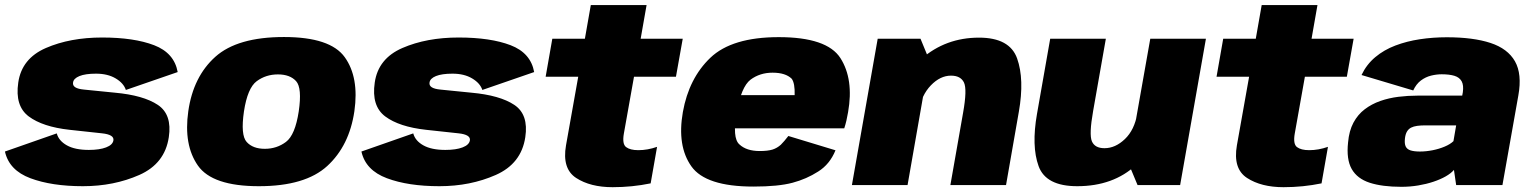

<svg xmlns="http://www.w3.org/2000/svg" viewBox="-23 -750 6208 778"><path d="M313 4.5Q438.5 4.5 541.8 -41.2Q645 -87 661 -194Q675 -286 616.5 -325Q558 -364 442 -374.5Q365.5 -382.5 317.2 -387Q269 -391.5 273 -415.5Q275 -432 299 -441.8Q323 -451.5 366 -451.5Q413.5 -451.5 445.8 -432.2Q478 -413 487 -385.5L697 -458Q683 -535.5 601.5 -566.8Q520 -598 391 -598Q261 -598 163 -555.5Q65 -513 51 -415.5Q37 -320.5 93.5 -278.2Q150 -236 259 -224Q339.5 -215 390 -209.8Q440.5 -204.5 436.5 -181Q433.5 -163 407 -152.8Q380.5 -142.5 337 -142.5Q281 -142.5 248 -161Q215 -179.5 207 -209.5L-3 -136Q14 -60 100.2 -27.8Q186.5 4.5 313 4.5Z M1026 4.5Q1214 4.5 1303.2 -77.5Q1392.5 -159.5 1413 -299.5Q1432.5 -436.5 1374 -518.2Q1315.5 -600 1127.5 -600Q939 -600 849.5 -519.8Q760 -439.5 740 -299.5Q720.5 -162.5 779 -79Q837.5 4.5 1026 4.5ZM1050 -147Q1001.5 -147 976.5 -174.8Q951.5 -202.5 965.5 -298.5Q980 -393.5 1017.2 -421Q1054.5 -448.5 1103 -448.5Q1152 -448.5 1176.8 -421.2Q1201.5 -394 1187.5 -298.5Q1173 -203 1135.8 -175Q1098.5 -147 1050 -147Z M1757.5 4.5Q1883 4.5 1986.2 -41.2Q2089.5 -87 2105.5 -194Q2119.5 -286 2061 -325Q2002.5 -364 1886.5 -374.5Q1810 -382.5 1761.8 -387Q1713.5 -391.5 1717.5 -415.5Q1719.5 -432 1743.5 -441.8Q1767.5 -451.5 1810.5 -451.5Q1858 -451.5 1890.2 -432.2Q1922.5 -413 1931.5 -385.5L2141.5 -458Q2127.5 -535.5 2046 -566.8Q1964.5 -598 1835.5 -598Q1705.5 -598 1607.5 -555.5Q1509.5 -513 1495.5 -415.5Q1481.5 -320.5 1538 -278.2Q1594.5 -236 1703.5 -224Q1784 -215 1834.5 -209.8Q1885 -204.5 1881 -181Q1878 -163 1851.5 -152.8Q1825 -142.5 1781.5 -142.5Q1725.5 -142.5 1692.5 -161Q1659.5 -179.5 1651.5 -209.5L1441.5 -136Q1458.5 -60 1544.8 -27.8Q1631 4.5 1757.5 4.5Z M2459.5 8.5Q2538.5 8.5 2613.5 -7L2639.5 -155Q2601 -141.5 2563.5 -141.5Q2530.5 -141.5 2514 -154Q2497.5 -166.5 2505 -209L2546 -439H2716L2743.5 -593H2573L2597 -729.5H2371L2347 -593H2215L2188 -439H2320L2270.5 -161Q2254 -66.5 2311.5 -29Q2369 8.5 2459.5 8.5Z M3030 6 3055.5 -138Q3001.5 -138 2973 -165Q2943.5 -191 2962.5 -295.5Q2980.5 -398 3018 -427Q3056 -455.5 3107.5 -455.5Q3160 -455.5 3185 -431Q3198.5 -413 3197 -364.5H2955.5L2932 -230H3398Q3407.5 -259 3413.5 -295.5Q3437 -429 3382.5 -514.5Q3328 -599.5 3132.5 -599.5Q2943 -599.5 2855.5 -516Q2768.5 -433 2744 -296Q2720 -158.5 2778.5 -76Q2836.5 6 3030 6ZM3055.5 -138 3030 6Q3131 6 3188.5 -9.5Q3245 -24.5 3292.5 -55Q3339.5 -84.5 3362.5 -141L3171.5 -199Q3155 -177.5 3141 -163.5Q3126 -150 3107.5 -144Q3088 -138 3055.5 -138Z M3429 0H3654.5L3743 -505.5L3707 -593H3533.5ZM3828 0H4053.5L4105.5 -297.5Q4128.5 -428.5 4098.5 -513Q4068.5 -597.5 3944 -597.5Q3808.5 -597.5 3710.2 -511.2Q3612 -425 3597 -341.5L3699 -298.5Q3711 -365 3749 -404.2Q3787 -443.5 3830.5 -443.5Q3869.5 -443.5 3883 -415.8Q3896.5 -388 3879.5 -293Z M4586.5 0H4759L4863.5 -593H4638L4549 -90ZM4458 -593H4232.5L4179 -288.5Q4156 -158 4185.5 -76.8Q4215 4.5 4342 4.5Q4488.5 4.5 4581.2 -82Q4674 -168.5 4688.5 -251.5L4585.5 -290.5Q4574 -223.5 4535.2 -186.5Q4496.5 -149.5 4452.5 -149.5Q4413.5 -149.5 4401.5 -177.2Q4389.5 -205 4406.5 -300.5Z M5178 8.5Q5257 8.5 5332 -7L5358 -155Q5319.5 -141.5 5282 -141.5Q5249 -141.5 5232.5 -154Q5216 -166.5 5223.5 -209L5264.5 -439H5434.5L5462 -593H5291.5L5315.5 -729.5H5089.5L5065.5 -593H4933.5L4906.5 -439H5038.5L4989 -161Q4972.5 -66.5 5030 -29Q5087.5 8.5 5178 8.5Z M5655.5 7Q5690.5 7 5723.5 1.5Q5756.5 -4 5785 -13.5Q5813.5 -23 5835 -35.2Q5856.5 -47.5 5868.5 -61.5L5877.5 0H6065L6129.5 -363.5Q6145 -450 6115.8 -501.5Q6086.5 -553 6016.5 -576Q5946.5 -599 5839.5 -599Q5783.5 -599 5730.5 -591Q5677.5 -583 5631.2 -565.5Q5585 -548 5549.8 -518.5Q5514.5 -489 5494 -446L5703.5 -383.5Q5715.5 -409.5 5734.5 -423.8Q5753.5 -438 5775.5 -443.5Q5797.5 -449 5819 -449Q5850 -449 5870.5 -442.8Q5891 -436.5 5899.8 -420.5Q5908.5 -404.5 5904.5 -376L5902 -362.5H5720.5Q5682.5 -362.5 5643.8 -357.8Q5605 -353 5570 -340.8Q5535 -328.5 5507 -307.2Q5479 -286 5461.2 -252.8Q5443.5 -219.5 5439.5 -173Q5432 -104.5 5454.2 -65.2Q5476.5 -26 5527.2 -9.5Q5578 7 5655.5 7ZM5730.5 -136Q5707.5 -136 5693 -140.5Q5678.5 -145 5673 -156.5Q5667.5 -168 5670 -189.5Q5672 -206.5 5678.2 -217Q5684.5 -227.5 5694.8 -232.8Q5705 -238 5719.5 -240Q5734 -242 5753 -242H5877.5L5866.5 -178Q5853.5 -165.5 5831 -156Q5808.5 -146.5 5782 -141.2Q5755.5 -136 5730.5 -136Z"/></svg>

Font: Anybody Black
Style: Italic
Weight: 900
Italic angle: -10°
Designer: Tyler Finck
Foundry: Etcetera Type Company
Version: Version 1.113;gftools[0.9.25]